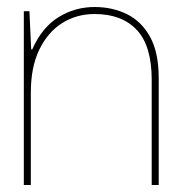

<svg xmlns="http://www.w3.org/2000/svg" viewBox="-20 -528 513 548"><path d="M48 0V-496H64L69 -387H72Q100 -450 147 -479Q194 -508 250 -508Q301 -508 342.5 -487.5Q384 -467 408.5 -422.5Q433 -378 433 -305V0H413V-300Q413 -397 370.5 -442.5Q328 -488 250 -488Q199 -488 158 -462.5Q117 -437 92.5 -387Q68 -337 68 -264V0Z"/></svg>

Font: DM Sans 36pt Thin
Style: Regular
Weight: 250
Designer: Colophon Foundry, Jonny Pinhorn
Foundry: Colophon Foundry
Version: Version 4.004;gftools[0.9.30]